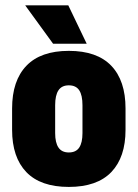

<svg xmlns="http://www.w3.org/2000/svg" viewBox="-20 -706 529 738"><path d="M244.5 12.5Q136 12.5 81.2 -44.5Q26.5 -101.5 26.5 -207V-289Q26.5 -396 81.5 -453.2Q136.5 -510.5 244.5 -510.5Q353 -510.5 407.8 -453.2Q462.5 -396 462.5 -289V-207Q462.5 -101.5 407.8 -44.5Q353 12.5 244.5 12.5ZM244.5 -120Q272 -120 284.5 -138.8Q297 -157.5 297 -194.5V-301.5Q297 -340 284.5 -359Q272 -378 244.5 -378Q217.5 -378 204.8 -359Q192 -340 192 -301.5V-194.5Q192 -157.5 204.8 -138.8Q217.5 -120 244.5 -120ZM242.5 -685.5 313 -538.5V-538H184L77.5 -684.5V-685.5Z"/></svg>

Font: Anek Odia SemiCondensed ExtraBold
Style: Regular
Weight: 800
Width: 4
Designer: Yesha Goshar & Mahesh Sahu (Odia), Yesha Goshar (Latin)
Foundry: Ek Type
Version: Version 1.003